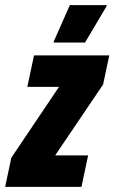

<svg xmlns="http://www.w3.org/2000/svg" viewBox="-44 -725 444 745"><path d="M-24 0 0 -113 185 -388H62L88 -510H380L356 -397L170 -122H298L272 0ZM164 -560 165 -565 227 -705H370L369 -700L286 -560Z"/></svg>

Font: Saira Condensed Black
Style: Italic
Weight: 900
Width: 3
Italic angle: -12°
Designer: Hector Gatti with collaboration of the Omnibus-Type team
Foundry: Omnibus-Type
Version: Version 1.101